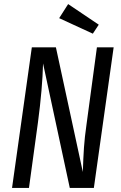

<svg xmlns="http://www.w3.org/2000/svg" viewBox="-20 -921 593 941"><path d="M440 0H322L191 -610Q188 -487 166 -321L122 0H39L136 -689H254L386 -78Q388 -146 391.5 -197.5Q395 -249 404 -311L455 -689H537ZM314 -901 464 -800 435 -756 270 -832Z"/></svg>

Font: Fira Sans Extra Condensed
Style: Italic
Weight: 400
Width: 3
Italic angle: -8°
Designer: Carrois Corporate & Edenspiekermann AG
Foundry: Carrois Corporate GbR & Edenspiekermann AG
Version: Version 4.203